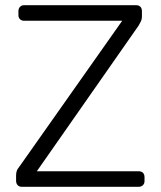

<svg xmlns="http://www.w3.org/2000/svg" viewBox="-20 -720 619 740"><path d="M64 0Q54 0 48 -6.5Q42 -13 42 -23V-43Q42 -60 49 -70Q56 -80 57 -81L451 -640H73Q63 -640 57 -646Q51 -652 51 -662V-677Q51 -687 57 -693.5Q63 -700 73 -700H504Q515 -700 521 -694Q527 -688 527 -677V-657Q527 -646 523.5 -638.5Q520 -631 514 -621L122 -60H514Q525 -60 531 -54Q537 -48 537 -37V-22Q537 -12 530.5 -6Q524 0 514 0Z"/></svg>

Font: Rubik AZ
Style: Regular
Weight: 300
Designer: Hubert and Fischer
Foundry: Hubert & Fischer
Version: Version 2.000